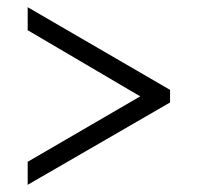

<svg xmlns="http://www.w3.org/2000/svg" viewBox="-20 -625 550 534"><path d="M57 -111 453 -340V-375L57 -605V-541L370 -357L57 -175Z"/></svg>

Font: Noto Serif Bengali SemiCondensed
Style: Regular
Weight: 400
Width: 4
Designer: Juan Bruce, Universal Thirst, Indian Type Foundry and the Monotype Design Team.
Foundry: Monotype Imaging Inc.
Version: Version 2.003